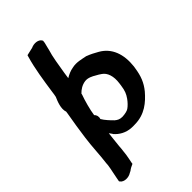

<svg xmlns="http://www.w3.org/2000/svg" viewBox="-288 -891 1176 1176"><g transform="rotate(-45 299.5 -303.0)"><path d="M73 -171C63 -100 62 -34 53 35V37C53 43 52 49 51 56C47 85 39 113 34 144L30 166L33 171C49 193 89 193 113 177L125 171C134 163 150 155 164 149L165 141C168 124 173 104 176 83L179 56C181 44 182 31 183 15C186 -23 191 -51 194 -86C201 -78 205 -70 209 -65V-64C232 -37 269 -13 318 -11H319C326 -11 333 -10 343 -11C432 -11 488 -61 531 -111C565 -153 581 -193 590 -254L592 -266C603 -364 575 -441 503 -482C480 -495 458 -507 431 -517L430 -518H428C400 -523 361 -535 323 -526C298 -522 277 -512 257 -500C259 -512 261 -526 263 -541C273 -599 281 -660 297 -710V-711L308 -755L310 -771L308 -775C296 -797 259 -801 232 -788L180 -776L177 -766C154 -688 141 -599 128 -510C126 -496 125 -485 122 -473C111 -448 90 -399 103 -364L101 -350C89 -283 82 -235 73 -171ZM209 -228C214 -267 232 -332 246 -370L247 -376C264 -394 288 -410 317 -414C343 -418 371 -403 387 -393H388L389 -392C400 -387 409 -380 420 -373C449 -354 464 -312 456 -256L454 -241C448 -199 441 -182 423 -156C411 -139 394 -121 379 -111C369 -104 348 -99 324 -98C301 -98 288 -106 275 -117C260 -131 230 -164 221 -181L219 -184C225 -202 220 -218 209 -228Z"/></g></svg>

Font: Hussar Pisanka
Style: BdKur
Weight: 700
Designer: Robert Jablonski
Foundry: Cannot Into Space Fonts
Version: Version 1.070